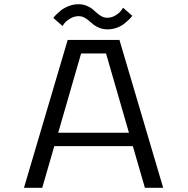

<svg xmlns="http://www.w3.org/2000/svg" viewBox="-20 -889 890 909"><path d="M489 -750Q469 -750 452 -756.5Q435 -763 423.5 -772Q412 -781 401.8 -790.2Q391.5 -799.5 379 -806Q366.5 -812.5 353 -812.5Q331 -812.5 311.8 -800.8Q292.5 -789 284 -777.5L276 -766L232.5 -804Q234.5 -807.5 243.2 -816.8Q252 -826 267 -838.5Q282 -851 305 -860Q328 -869 351.5 -869Q371.5 -869 388.5 -862.5Q405.5 -856 417 -846.5Q428.5 -837 438.8 -827.5Q449 -818 461.5 -811.5Q474 -805 487.5 -805Q509.5 -805 528.2 -817Q547 -829 555 -841L562.5 -852.5L606.5 -814Q601 -807 594.5 -800.2Q588 -793.5 572.2 -780Q556.5 -766.5 534.5 -758.2Q512.5 -750 489 -750ZM666 0 609 -197H237L180 0H93.5L300.5 -700H545.5L752.5 0ZM364 -636 255.5 -260.5H590.5L482 -636Z"/></svg>

Font: League Mono Wide Light
Style: Regular
Weight: 300
Width: 8
Designer: Tyler Finck
Foundry: The League of Moveable Type / Tyler Finck
Version: Version 2.210